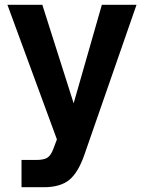

<svg xmlns="http://www.w3.org/2000/svg" viewBox="-20 -581 605 803"><path d="M70 202V88H131Q161 88 176.5 79.5Q192 71 203 42L218 2L11 -561H157L288 -149L406 -561H551L333 66Q307 141 269.5 171.5Q232 202 163 202Z"/></svg>

Font: Open Sauce One
Style: Bold
Weight: 700
Designer: Alfredo Marco Pradil
Foundry: Creative Sauce Fz LLC
Version: Version 1.477